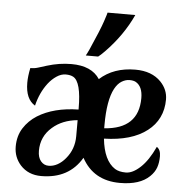

<svg xmlns="http://www.w3.org/2000/svg" viewBox="-53 -800 847 862"><g transform="rotate(5 370.5 -368.5)"><path d="M65.4 -401.9Q65.4 -431.6 73.2 -468.8Q91.8 -468.8 108.4 -474.1L146 -485.8Q201.2 -502.9 255.9 -502.9Q347.2 -502.9 383.8 -446.3Q446.3 -502.9 544.4 -502.9Q618.2 -502.9 659.7 -460Q692.4 -425.8 692.4 -381.1Q692.4 -336.4 675 -300.5Q657.7 -264.6 624 -238.8Q554.7 -185.1 430.2 -182.1Q440.4 -84 491.7 -50.8Q510.3 -39.1 541 -39.1Q571.8 -39.1 606.4 -71.3Q641.1 -103.5 669.9 -166Q687.5 -154.3 687.5 -125.2Q687.5 -96.2 679.7 -74.2Q671.9 -52.2 652.3 -33.2Q608.4 9.8 518.6 9.8Q399.4 9.8 346.2 -88.4Q288.6 9.8 163.6 9.8Q105.5 9.8 69.8 -29.3Q38.6 -64.5 38.6 -112.3Q38.6 -160.2 61.3 -195.8Q84 -231.4 121.1 -254.9Q194.3 -300.3 305.2 -302.2V-307.6Q305.2 -426.3 268.6 -446.8Q255.4 -454.1 234.6 -454.1Q213.9 -454.1 193.4 -440.4Q172.9 -426.8 156.2 -405.3Q123 -361.8 108.9 -302.7Q65.4 -328.6 65.4 -401.9ZM427.2 -228.5Q581.5 -238.8 581.5 -377.9Q581.5 -430.2 550.3 -448.2Q539.6 -454.1 522 -454.1Q504.4 -454.1 486.6 -443.4Q468.8 -432.6 455.6 -408.2Q427.2 -355 427.2 -243.7ZM268.6 -80.1Q305.2 -123.5 305.2 -182.1V-254.4Q236.8 -248 192.4 -209Q144 -167 144 -102.5Q144 -72.3 158 -55.7Q171.9 -39.1 192.9 -39.1Q213.9 -39.1 233.4 -50Q252.9 -61 268.6 -80.1ZM522 -747.1Q479 -653.3 400.9 -573.2Q382.3 -554.2 372.1 -546.9H316.4Q322.3 -557.1 330.6 -575.2Q372.1 -668.9 384.5 -706.5Q397 -744.1 397 -747.1Z"/></g></svg>

Font: Amarante
Style: Regular
Weight: 400
Designer: Karolina Lach
Foundry: Sorkin Type Co.
Version: Version 1.001